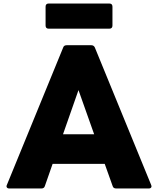

<svg xmlns="http://www.w3.org/2000/svg" viewBox="-20 -1029 894 1091"><path d="M19 22 339 -759Q343 -772 359 -772H499Q513 -772 519 -759L839 22L841 29Q841 35 837 38.5Q833 42 826 42H640Q624 42 620 28L575 -98H279L235 28Q231 42 215 42H33Q23 42 19 36Q15 30 19 22ZM619 -991V-884Q619 -866 601 -866H257Q239 -866 239 -884V-991Q239 -1009 257 -1009H601Q619 -1009 619 -991ZM426 -517 338 -266H515Z"/></svg>

Font: LINE Seed JP_TTF ExtraBold
Style: Regular
Weight: 800
Designer: LY Corporation & Fontrix & Fontworks
Version: Version 1.015